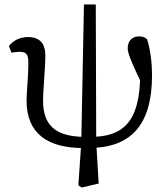

<svg xmlns="http://www.w3.org/2000/svg" viewBox="-20 -650 747 860"><path d="M346 190 422 172 411 -12 409 -630H356L344 -10L331 180L346 190ZM352 13 362 -37C223 -37 173 -94 173 -198C173 -252 183 -339 183 -404C183 -441 169 -484 106 -484C68 -484 39 -468 20 -444L31 -414C43 -416 56 -418 68 -418C104 -418 107 -399 107 -363C107 -307 99 -240 99 -199C99 -50 196 13 352 13ZM376 13C566 13 661 -89 661 -314C661 -360 655 -424 639 -474C629 -484 617 -487 602 -487C576 -487 552 -470 552 -434C552 -414 562 -384 626 -251L610 -381H598C601 -363 608 -338 608 -321C608 -102 530 -37 386 -37L376 13Z"/></svg>

Font: Source Serif Variable
Style: Regular
Weight: 389
Designer: Frank Grießhammer
Foundry: Adobe Systems Incorporated
Version: Version 3.001;hotconv 1.0.111;makeotfexe 2.5.65597